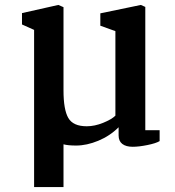

<svg xmlns="http://www.w3.org/2000/svg" viewBox="-20 -578 708 777"><path d="M118 179V-457L69 -479V-525L216 -558L237 -549V-212Q237 -134 256.5 -100.5Q276 -67 331 -67Q363 -67 397.5 -81Q432 -95 447 -110V-452L386 -474V-524L550 -558L568 -550V-51H626V-7Q611 2 576.5 9Q542 16 517 16Q490 16 475 4.5Q460 -7 460 -30V-63Q425 -28 378 -8.5Q331 11 288 11Q255 11 237 6V179Z"/></svg>

Font: Martel
Style: Bold
Weight: 700
Designer: Dan Reynolds
Foundry: Dan Reynolds
Version: Version 1.001; ttfautohint (v1.1) -l 5 -r 5 -G 72 -x 0 -D la